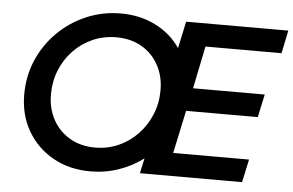

<svg xmlns="http://www.w3.org/2000/svg" viewBox="-53 -834 1408 923"><g transform="rotate(5 651.5 -372.5)"><path d="M414 12Q312 12 233.5 -32Q155 -76 110 -153Q65 -230 65 -329Q65 -418 98.5 -495.5Q132 -573 191 -631.5Q250 -690 328 -723.5Q406 -757 495 -757Q588 -757 663 -719Q738 -681 782 -615L810 -745H1303L1280 -634H913L871 -429H1217L1193 -318H847L803 -111H1169L1145 0H652L668 -73Q615 -33 550 -10.5Q485 12 414 12ZM426 -104Q487 -104 539.5 -127.5Q592 -151 631.5 -192.5Q671 -234 693.5 -288.5Q716 -343 716 -406Q716 -474 686.5 -527.5Q657 -581 604.5 -611Q552 -641 483 -641Q422 -641 369.5 -618Q317 -595 277 -553.5Q237 -512 215 -457.5Q193 -403 193 -340Q193 -272 222.5 -218.5Q252 -165 304.5 -134.5Q357 -104 426 -104Z"/></g></svg>

Font: Plus Jakarta Display Medium
Style: Italic
Weight: 500
Italic angle: -12°
Designer: Gumpita Rahayu
Foundry: Tokotype Studio
Version: Version 1.000